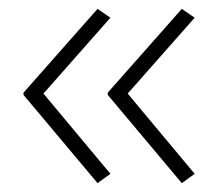

<svg xmlns="http://www.w3.org/2000/svg" viewBox="-20 -480 499 433"><path d="M390 -67 223 -266V-271L390 -460L419 -440L268 -269L419 -88ZM200 -67 33 -266V-271L200 -460L229 -440L78 -269L229 -88Z"/></svg>

Font: Readex Pro Light
Style: Regular
Weight: 300
Designer: Bonnie Shaver-Troup, Thomas Jockin
Foundry: Lexend
Version: Version 1.200; ttfautohint (v1.8.3)